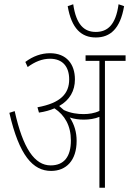

<svg xmlns="http://www.w3.org/2000/svg" viewBox="-20 -882 610 902"><path d="M563 -853 537 -862C524 -765 485 -732 430 -732C376 -732 338 -765 324 -862L298 -853C316 -747 363 -706 430 -706C498 -706 545 -747 563 -853ZM340 -220C340 -260 330 -296 308 -330C328 -323 351 -320 374 -320C399 -320 426 -324 447 -333V0H473V-596H570V-622H382V-596H447V-361C425 -350 397 -346 373 -346C345 -346 312 -350 280 -365C273 -371 266 -377 258 -384C308 -412 332 -456 332 -509C332 -580 293 -632 215 -632C174 -632 135 -618 99 -591L110 -567C144 -592 178 -606 215 -606C275 -606 305 -568 305 -509C305 -443 266 -398 156 -378L163 -353C191 -357 215 -364 236 -373C284 -341 313 -292 313 -222C313 -146 281 -105 218 -105C143 -105 88 -184 49 -360L24 -352C70 -151 135 -79 220 -79C291 -79 340 -128 340 -220Z"/></svg>

Font: Noto Sans Devanagari Condensed Thin
Style: Regular
Weight: 100
Width: 3
Designer: Jelle Bosma - Monotype Design Team
Foundry: Monotype Imaging Inc.
Version: Version 2.004